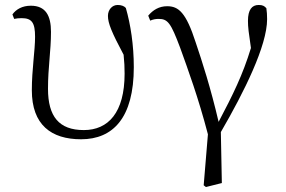

<svg xmlns="http://www.w3.org/2000/svg" viewBox="-20 -546 1148 772"><path d="M306 14C435 14 518 -73 518 -276C518 -365 505 -448 486 -514C479 -522 467 -526 453 -526C431 -526 414 -507 414 -482C414 -453 429 -416 477 -326C480 -298 481 -274 481 -250C481 -93 415 -23 317 -23C217 -23 173 -78 173 -189C173 -276 185 -340 185 -418C185 -484 163 -523 104 -523C70 -523 45 -509 30 -488L37 -470C45 -472 56 -473 67 -473C108 -473 121 -455 121 -398C121 -342 108 -267 108 -183C108 -44 186 14 306 14Z M799 199 808 206 872 190 868 -15C962 -177 1054 -362 1054 -469C1054 -486 1053 -499 1051 -513C1043 -522 1036 -526 1020 -526C993 -526 977 -507 977 -462C977 -437 980 -414 989 -353C956 -245 917 -166 859 -56C827 -193 793 -298 767 -375C728 -496 698 -521 652 -521C620 -521 595 -506 576 -483L584 -463C595 -468 606 -470 618 -470C655 -470 667 -453 704 -355C736 -266 777 -155 816 -6Z"/></svg>

Font: Noto Serif SC Light
Style: Regular
Weight: 300
Designer: Ryoko NISHIZUKA 西塚涼子 (kana & ideographs); Frank Grießhammer (Latin, Greek & Cyrillic); Wenlong ZHANG 张文龙 (bopomofo); San
Foundry: Adobe
Version: Version 2.001;hotconv 1.1.0;makeotfexe 2.6.0